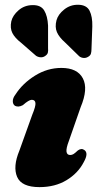

<svg xmlns="http://www.w3.org/2000/svg" viewBox="-20 -773 410 807"><path d="M275 -121.5Q282.5 -121.5 289 -125.5Q295.5 -129.5 307 -140.5Q322 -151.5 334.5 -142.5Q353.5 -129.5 332 -91.5Q308 -45 259.8 -15.8Q211.5 13.5 146 13.5Q70.5 13.5 52 -29.5Q33.5 -72.5 61.5 -140L115.5 -290.5Q130.5 -326.5 129 -340Q127.5 -353.5 113.5 -353.5Q101.5 -353.5 76 -331Q65.5 -325.5 57.5 -325.2Q49.5 -325 43.5 -328Q34 -334 33.8 -347.5Q33.5 -361 45.5 -376.5Q75 -422.5 127 -455Q179 -487.5 238 -487.5Q305 -487.5 328.2 -443.8Q351.5 -400 319 -322.5L270 -182Q257.5 -149.5 259.5 -135.5Q261.5 -121.5 275 -121.5ZM368 -662 364.5 -566.5Q364.5 -556 362.2 -547.8Q360 -539.5 350 -534Q341 -528.5 330.8 -529.5Q320.5 -530.5 313 -536.5L253.5 -594.5Q228.5 -616.5 219.2 -638Q210 -659.5 217.5 -688Q224.5 -713 250 -733.2Q275.5 -753.5 308.5 -753Q344 -752.5 356.5 -727.8Q369 -703 368 -662ZM182 -665.5V-570Q183 -560.5 181.2 -552.2Q179.5 -544 169.5 -537.5Q161 -531.5 150.5 -532.2Q140 -533 131.5 -538.5L69 -593Q42.5 -613.5 32 -634.2Q21.5 -655 27.5 -683.5Q33.5 -708.5 58 -729.8Q82.5 -751 116 -751.5Q151.5 -752.5 165.8 -729Q180 -705.5 182 -665.5Z"/></svg>

Font: Fraunces 9pt S000 Black
Style: Italic
Weight: 900
Italic angle: -16°
Version: Version 1.000; ttfautohint (v1.8.3)